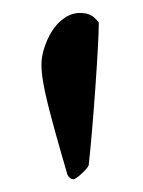

<svg xmlns="http://www.w3.org/2000/svg" viewBox="-20 -812 221 296"><path d="M43.9 -712.4Q43.9 -724.6 48.3 -738.3Q52.7 -752 60.1 -763.9Q67.4 -775.9 78.9 -783.9Q90.3 -792 103 -792Q113.3 -792 119.6 -788.8Q126 -785.6 132.3 -777.3Q132.3 -752 127 -676.5Q121.6 -601.1 116.7 -557.1Q114.3 -552.2 107.4 -545.7Q100.6 -539.1 94.2 -535.6Q87.4 -535.6 84 -542.5Q63 -614.3 53.5 -652.6Q43.9 -690.9 43.9 -712.4Z"/></svg>

Font: Crimson
Style: Regular
Weight: 400
Version: Version 0.8